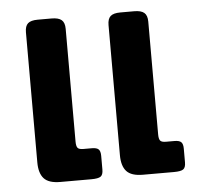

<svg xmlns="http://www.w3.org/2000/svg" viewBox="-43 -571 658 616"><g transform="rotate(-5 285.5 -262.5)"><path d="M59 -69V-488Q59 -508 68.5 -516.5Q78 -525 100 -525H145Q167 -525 177 -516.5Q187 -508 187 -488V-125Q187 -110 191.5 -104.5Q196 -99 210 -99H237Q253 -99 259 -93Q265 -87 265 -72V-28Q265 -11 257 -5.5Q249 0 227 0H127Q90 0 74.5 -17Q59 -34 59 -69ZM325 -69V-488Q325 -508 334.5 -516.5Q344 -525 366 -525H411Q433 -525 443 -516.5Q453 -508 453 -488V-125Q453 -110 457.5 -104.5Q462 -99 476 -99H503Q519 -99 525 -93Q531 -87 531 -72V-28Q531 -11 523 -5.5Q515 0 493 0H393Q356 0 340.5 -17Q325 -34 325 -69Z"/></g></svg>

Font: Mitr
Style: Regular
Weight: 400
Designer: Thanarat Vachiruckul
Foundry: Cadson Demak
Version: Version 1.003